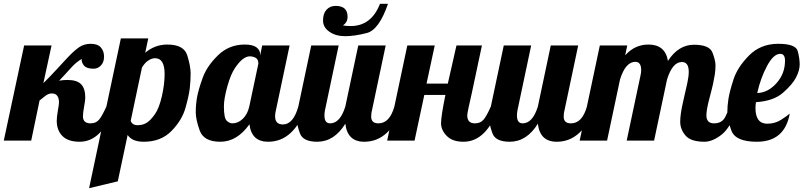

<svg xmlns="http://www.w3.org/2000/svg" viewBox="-58 -739 4223 1009"><path d="M296.4 -318.8Q346.7 -318.8 368.4 -296.1Q390.1 -273.4 390.1 -226.1Q390.1 -211.9 384 -178.5Q377.9 -145 377.9 -127.9Q377.9 -90.8 418 -90.8Q446.3 -90.8 462.4 -109.9Q478.5 -128.9 501 -179.2H543Q480 5.9 360.8 5.9Q299.8 5.9 270 -24.2Q240.2 -54.2 240.2 -105Q240.2 -124 246.1 -157.7Q252 -191.4 252 -200.2Q252 -248 213.9 -248Q196.3 -248 179 -234.1Q161.6 -220.2 149.9 -210.9L106 0H-38.1L68.8 -500H212.9L169.9 -301.8Q205.6 -337.4 232.4 -366.5Q259.3 -395.5 293.9 -432.9Q328.6 -470.2 355.7 -489.5Q382.8 -508.8 418.9 -508.8Q455.1 -508.8 471.9 -489.7Q488.8 -470.7 488.8 -441.4Q488.8 -412.1 472.4 -395Q456.1 -377.9 433.6 -377.9Q397.9 -377.9 384 -393.8Q370.1 -409.7 371.1 -429.2Q343.3 -412.6 320.1 -387.7Q296.9 -362.8 282.7 -346.7Q268.6 -330.6 252.9 -314.9Q271 -318.8 296.4 -318.8Z M807.1 -350.1Q807.1 -433.1 756.8 -433.1Q739.7 -433.1 720.9 -420.7Q702.1 -408.2 688 -383.8L628.9 -104Q637.2 -81.1 665 -81.1Q693.4 -81.1 713.9 -94.5Q734.4 -107.9 756.3 -139.2Q778.3 -170.4 792.7 -233.4Q807.1 -296.4 807.1 -350.1ZM821.8 -504.9Q908.2 -504.9 926 -448.2Q943.8 -391.6 943.8 -352.5Q943.8 -313.5 939.2 -274.2Q934.6 -234.9 916.3 -170.7Q897.9 -106.4 842.8 -50.3Q787.6 5.9 697.8 5.9Q635.7 5.9 612.8 -29.8L561 213.9L410.2 250L577.1 -537.1H721.2L705.1 -461.9Q755.9 -504.9 821.8 -504.9Z M1118.7 -180.2Q1118.7 -119.6 1132.8 -105.2Q1147 -90.8 1163.6 -90.8Q1192.9 -90.8 1217.8 -114.5Q1242.7 -138.2 1252 -179.2L1299.8 -404.8Q1299.8 -427.7 1285.4 -435.3Q1271 -442.9 1254.4 -442.9Q1237.8 -442.9 1219 -429.2Q1200.2 -415.5 1177.5 -382.6Q1154.8 -349.6 1136.7 -284.9Q1118.7 -220.2 1118.7 -180.2ZM1228 -504.9Q1270.5 -504.9 1289.8 -490.2Q1309.1 -475.6 1309.1 -454.1V-446.8L1319.8 -500H1463.9L1392.1 -160.2Q1387.7 -145 1387.7 -127.9Q1387.7 -85 1428.7 -85Q1483.4 -85 1509.8 -179.2H1551.8Q1487.3 5.9 1351.1 5.9Q1263.7 5.9 1252.9 -85.9Q1187.5 5.9 1100.1 5.9Q1013.2 5.9 991.9 -52.2Q970.7 -110.4 970.7 -149.4Q970.7 -188.5 977.5 -227.8Q984.4 -267.1 1007.1 -329.8Q1029.8 -392.6 1087.9 -448.7Q1146 -504.9 1228 -504.9Z M1706.1 -708Q1768.6 -708 1768.6 -650.9Q1768.6 -621.6 1744.6 -606Q1757.3 -602.1 1784.7 -602.1Q1893.6 -602.1 1939 -719.2H1981Q1934.1 -582 1869.4 -565.4Q1804.7 -548.8 1755.9 -548.8Q1707 -548.8 1673.3 -572Q1639.6 -595.2 1639.6 -631.3Q1639.6 -667.5 1657.7 -687.7Q1675.8 -708 1706.1 -708ZM1930.7 -90.8Q1989.7 -90.8 2014.6 -179.2H2056.6Q1992.2 5.9 1856 5.9Q1767.6 5.9 1756.8 -88.9Q1698.2 5.9 1608.9 5.9Q1534.7 5.9 1518.3 -38.1Q1502 -82 1502 -111.3Q1502 -140.6 1509.8 -179.2L1577.6 -500H1721.7L1649.9 -160.2Q1647 -144.5 1647 -131.8Q1647 -90.8 1676.8 -90.8Q1729.5 -90.8 1756.8 -179.2L1824.7 -500H1968.8L1897 -160.2Q1892.6 -145 1892.6 -126Q1892.6 -90.8 1930.7 -90.8Z M2282.7 -240.2H2171.9L2120.6 0H1976.6L2082.5 -500H2226.6L2183.6 -299.8H2295.4L2340.8 -500H2474.6L2421.9 -252Q2397.5 -147 2397.5 -132.8Q2397.5 -90.8 2437.5 -90.8Q2466.3 -90.8 2482.7 -109.6Q2499 -128.4 2521.5 -179.2H2563.5Q2500.5 5.9 2377.4 5.9Q2319.8 5.9 2289.8 -24.7Q2259.8 -55.2 2259.8 -91.6Q2259.8 -127.9 2282.7 -240.2Z M2942.4 -90.8Q3001.5 -90.8 3026.4 -179.2H3068.4Q3003.9 5.9 2867.7 5.9Q2779.3 5.9 2768.6 -88.9Q2710 5.9 2620.6 5.9Q2546.4 5.9 2530 -38.1Q2513.7 -82 2513.7 -111.3Q2513.7 -140.6 2521.5 -179.2L2589.4 -500H2733.4L2661.6 -160.2Q2658.7 -144.5 2658.7 -131.8Q2658.7 -90.8 2688.5 -90.8Q2741.2 -90.8 2768.6 -179.2L2836.4 -500H2980.5L2908.7 -160.2Q2904.3 -145 2904.3 -126Q2904.3 -90.8 2942.4 -90.8Z M3654.3 -132.8Q3654.3 -90.8 3694.3 -90.8Q3736.8 -90.8 3753.7 -125.2Q3770.5 -159.7 3778.3 -179.2H3820.3Q3782.7 -69.3 3734.6 -31.7Q3686.5 5.9 3644 5.9Q3572.8 5.9 3544.7 -26.6Q3516.6 -59.1 3516.6 -99.1Q3516.6 -139.2 3532 -205.3Q3547.4 -271.5 3554.4 -304.7Q3561.5 -337.9 3561.5 -361.8Q3561.5 -413.1 3525.4 -413.1Q3475.6 -413.1 3447.3 -320.8L3379.4 0H3235.4L3308.6 -345.2Q3311.5 -356.9 3311.5 -370.1Q3311.5 -414.1 3281.2 -414.1Q3229 -414.1 3200.2 -320.8L3132.3 0H2988.3L3094.2 -500H3238.3L3227.5 -448.2Q3277.8 -504.9 3349.6 -504.9Q3438 -504.9 3452.1 -418.9Q3507.3 -503.9 3588.9 -503.9Q3670.4 -503.9 3686.3 -462.4Q3702.1 -420.9 3702.1 -396Q3702.1 -371.1 3698.5 -347.9Q3694.8 -324.7 3689.7 -300.5Q3684.6 -276.4 3669.4 -219.2Q3654.3 -162.1 3654.3 -132.8Z M4067.4 -419.9Q4067.4 -456.1 4042.5 -456.1Q4006.8 -456.1 3972.7 -391.8Q3938.5 -327.6 3921.4 -250Q3978 -252 4022.7 -302Q4067.4 -352.1 4067.4 -419.9ZM4031.7 -508.8Q4124 -508.8 4134.3 -470.2Q4144.5 -431.6 4144.5 -400.4Q4144.5 -369.1 4125.5 -332Q4106.4 -294.9 4056.6 -251.5Q4006.8 -208 3914.6 -202.1Q3912.1 -181.6 3912.1 -171.9Q3912.1 -88.9 3974.1 -88.9Q4015.1 -88.9 4047.9 -110.1Q4080.6 -131.3 4092.3 -142.1Q4065.9 5.9 3919.4 5.9Q3807.6 5.9 3785.9 -52.2Q3764.2 -110.4 3764.2 -146Q3764.2 -181.6 3770 -219.2Q3775.9 -256.8 3796.6 -321.3Q3817.4 -385.7 3878.2 -447.3Q3939 -508.8 4031.7 -508.8Z"/></svg>

Font: Lobster-Regular
Style: Regular
Weight: 400
Designer: Pablo Impallari
Foundry: Pablo Impallari
Version: Version 1.007; ttfautohint (v1.1) -l 8 -r 50 -G 50 -x 14 -D 